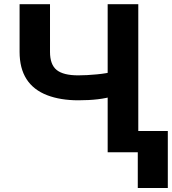

<svg xmlns="http://www.w3.org/2000/svg" viewBox="-20 -748 844 943"><path d="M76.2 -493.2V-727.5H225.6V-493.2Q225.6 -430.7 258.3 -404.3Q291 -377.9 364.3 -377.9Q405.3 -377.9 456.1 -382.8Q506.8 -387.7 535.6 -396.5V-275.9Q471.7 -255.4 364.3 -255.4Q277.3 -255.4 211.9 -280.3Q76.2 -332.5 76.2 -493.2ZM508.8 0V-727.5H659.2V0ZM656.7 -104.5H804.2V175.3H656.7Z"/></svg>

Font: Inter Tight Stencil
Style: Bold
Weight: 700
Designer: Rasmus Andersson
Foundry: rsms
Version: Version 3.004;Glyphs 3.1.2 (3151)